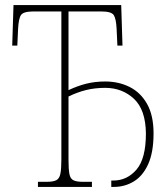

<svg xmlns="http://www.w3.org/2000/svg" viewBox="-20 -734 656 754"><path d="M129 0V-20H164Q188 -20 200.5 -26Q213 -32 217 -51Q221 -70 221 -108V-689H111Q72 -689 62.5 -675Q53 -661 51 -620L48 -555H28L33 -714H456L461 -555H441L438 -620Q436 -661 426.5 -675Q417 -689 378 -689H249V-380Q285 -397 319.5 -405.5Q354 -414 393 -414Q446 -414 489 -392.5Q532 -371 557.5 -326Q583 -281 583 -210Q583 -136 562 -89.5Q541 -43 505.5 -21.5Q470 0 428 0H417V-25H425Q479 -25 516 -68Q553 -111 553 -210Q552 -303 506 -346Q460 -389 393 -389Q353 -389 318.5 -380.5Q284 -372 249 -355V-108Q249 -70 252.5 -51Q256 -32 268.5 -26Q281 -20 305 -20H341V0Z"/></svg>

Font: Noto Serif Condensed Thin
Style: Regular
Weight: 100
Width: 3
Designer: Monotype Design Team
Foundry: Monotype Imaging Inc.
Version: Version 2.013; ttfautohint (v1.8.4.7-5d5b)